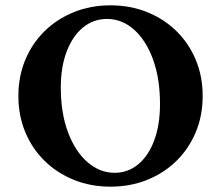

<svg xmlns="http://www.w3.org/2000/svg" viewBox="-20 -690 829 720"><path d="M394 10Q320 10 257 -15.5Q194 -41 147.5 -86.5Q101 -132 75 -194Q49 -256 49 -330Q49 -404 75 -466Q101 -528 147.5 -573.5Q194 -619 257 -644.5Q320 -670 394 -670Q469 -670 532 -644.5Q595 -619 641.5 -573.5Q688 -528 714 -466Q740 -404 740 -330Q740 -256 714 -194Q688 -132 641.5 -86.5Q595 -41 532 -15.5Q469 10 394 10ZM410 -42Q460 -42 498.5 -74Q537 -106 558.5 -164Q580 -222 580 -300Q580 -396 553.5 -468Q527 -540 482 -579.5Q437 -619 381 -619Q331 -619 292 -587.5Q253 -556 230.5 -498Q208 -440 208 -362Q208 -266 235 -194Q262 -122 308 -82Q354 -42 410 -42Z"/></svg>

Font: Spectral
Style: Bold
Weight: 700
Designer: Jean-Baptiste Levee
Foundry: Production Type
Version: Version 2.001